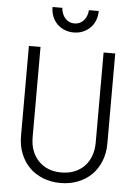

<svg xmlns="http://www.w3.org/2000/svg" viewBox="-61 -963 722 1019"><g transform="rotate(5 300.0 -453.5)"><path d="M530 -700H468V-220Q468 -181 456 -148.5Q444 -116 422 -93.5Q400 -71 369 -58.5Q338 -46 300 -46Q224 -46 178 -93.5Q132 -141 132 -220V-700H70V-220Q70 -169 87 -126.5Q104 -84 134 -54Q164 -24 206.5 -7Q249 10 300 10Q351 10 393.5 -7Q436 -24 466 -54Q496 -84 513 -126.5Q530 -169 530 -220ZM229 -917H177Q177 -890 186 -867Q195 -844 211.5 -827.5Q228 -811 250.5 -801.5Q273 -792 300 -792Q327 -792 349.5 -801.5Q372 -811 388.5 -827.5Q405 -844 414 -867Q423 -890 423 -917H371Q368 -882 348.5 -861Q329 -840 300 -840Q271 -840 251.5 -861Q232 -882 229 -917Z"/></g></svg>

Font: CommitMonoV143 ExtLt
Style: Regular
Weight: 200
Monospace: yes
Designer: Eigil Nikolajsen
Foundry: Eigil Nikolajsen
Version: Version 1.143